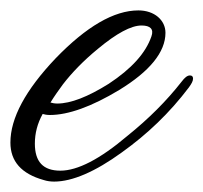

<svg xmlns="http://www.w3.org/2000/svg" viewBox="-53 -336 391 369"><path d="M310 -168C315 -175 318 -180 318 -185C318 -189 316 -191 312 -191C307 -191 302 -187 296 -179C267 -142 233 -108 192 -75C139 -30 96 -8 63 -8C30 -8 14 -25 14 -60C14 -80 19 -99 29 -117C32 -116 37 -115 43 -115C78 -115 123 -131 176 -163C235 -199 265 -236 265 -273C265 -297 244 -316 213 -316C166 -316 113 -285 54 -224C-4 -163 -33 -109 -33 -62C-33 -26 -12 -2 31 10C37 12 44 13 51 13C86 13 130 -6 181 -43C230 -78 273 -119 310 -168ZM238 -266C227 -234 200 -204 156 -175C116 -150 83 -137 57 -137C52 -137 47 -138 44 -139C52 -152 60 -163 68 -174C85 -196 107 -219 135 -242C171 -272 199 -287 219 -287C236 -287 243 -280 238 -266Z"/></svg>

Font: AlexBrush
Style: Regular
Weight: 400
Designer: Robert E. Leuschke
Foundry: Robert E. Leuschke
Version: Version 1.001